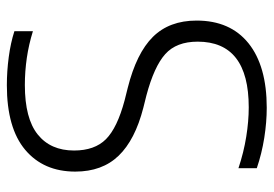

<svg xmlns="http://www.w3.org/2000/svg" viewBox="-139 -650 798 560"><g transform="rotate(-90 260.0 -370.0)"><path d="M225.5 9Q184 9 138 1.8Q92 -5.5 49.5 -20V-73.5Q96 -58 141.2 -50.8Q186.5 -43.5 227 -43.5Q418.5 -43.5 418.5 -192.5Q418.5 -254.5 382.2 -287Q346 -319.5 261.5 -342L225.5 -351Q132 -375 85.8 -423Q39.5 -471 39.5 -549.5Q39.5 -642 103 -695.5Q166.5 -749 291.5 -749Q332 -749 373.5 -743.5Q415 -738 449 -727V-673Q410.5 -685 371 -690.8Q331.5 -696.5 292 -696.5Q194.5 -696.5 147.8 -659Q101 -621.5 101 -553Q101 -493 134 -460Q167 -427 247.5 -405.5L283.5 -396.5Q385 -371 432.5 -323Q480 -275 480 -195.5Q480 -97.5 413.8 -44.2Q347.5 9 225.5 9Z"/></g></svg>

Font: Encode Sans Lt
Style: Regular
Weight: 300
Designer: Multiple Designers
Foundry: Impallari Type
Version: Version 3.002; ttfautohint (v1.8.3) -l 8 -r 50 -G 200 -x 14 